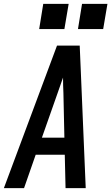

<svg xmlns="http://www.w3.org/2000/svg" viewBox="-37 -970 574 990"><path d="M-17 0 257 -735H374L380 -595L405 0H301L297 -172H147L87 0ZM179 -260H295L290 -490Q289 -510 288.5 -530Q288 -550 288 -570Q281 -550 274 -530Q267 -510 260 -490ZM495 -820H365L386 -950H517ZM295 -820H165L186 -950H317Z"/></svg>

Font: Iosevka SS04 Semibold Oblique
Style: Regular
Weight: 600
Italic angle: -9°
Monospace: yes
Designer: Belleve Invis
Foundry: Belleve Invis
Version: Version 19.0.0; ttfautohint (v1.8.4)